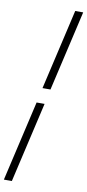

<svg xmlns="http://www.w3.org/2000/svg" viewBox="-171 -846 526 1162"><g transform="rotate(10 92.5 -265.0)"><path d="M78 -311 192 -805H241L127 -311ZM-56 275 58 -219H107L-7 275Z"/></g></svg>

Font: Platypi Medium
Style: Italic
Weight: 500
Italic angle: -13°
Designer: David Sargent
Foundry: Bolt Cutter Type
Version: Version 1.200; ttfautohint (v1.8.4.7-5d5b)